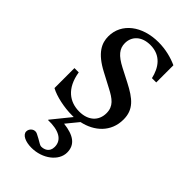

<svg xmlns="http://www.w3.org/2000/svg" viewBox="-243 -595 918 918"><g transform="rotate(45 215.5 -136.5)"><path d="M199 10C203 10 208 10 212 10L135 105L136 107C205 105 249 127 249 175C249 211 221 220 202 220C193 220 184 212 165 202L144 191C123 180 100 198 100 219C100 242 132 257 173 257C247 257 310 209 310 152C310 99 272 73 202 65L252 4C328 -12 389 -65 389 -150C389 -217 350 -250 276 -288L210 -322C156 -350 135 -376 135 -413C135 -458 168 -493 228 -493C299 -493 332 -443 345 -386H374V-502C339 -518 295 -530 246 -530C136 -530 56 -469 56 -380C56 -335 76 -289 162 -244L234 -206C280 -182 310 -161 310 -114C310 -62 273 -27 212 -27C148 -27 93 -64 78 -158H49V-23C85 -3 148 10 199 10Z"/></g></svg>

Font: Hedvig Letters Serif 24pt
Style: Regular
Weight: 400
Designer: Alexander Örn & Tor Weibull
Foundry: Kanon Foundry
Version: Version 1.000